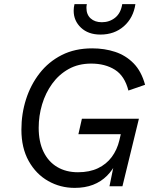

<svg xmlns="http://www.w3.org/2000/svg" viewBox="-20 -905 747 933"><path d="M343 8Q273 8 214 -25.5Q155 -59 119.5 -122.5Q84 -186 84 -275Q84 -352 106.5 -422.5Q129 -493 172.5 -549Q216 -605 280 -637.5Q344 -670 428 -670Q488 -670 539.5 -653Q591 -636 629 -597.5Q667 -559 685 -493L604 -465Q586 -536 538.5 -566Q491 -596 423 -596Q361 -596 313.5 -569.5Q266 -543 233.5 -498Q201 -453 184.5 -397.5Q168 -342 168 -284Q168 -216 191.5 -167.5Q215 -119 258 -93.5Q301 -68 359 -68Q415 -68 456 -87.5Q497 -107 523 -142Q549 -177 560 -223L567 -253H361L378 -328H655L575 0H512L539 -132L548 -121Q529 -80 500 -51Q471 -22 432 -7Q393 8 343 8ZM638 -885Q628 -818 582 -777.5Q536 -737 468 -737Q409 -737 373.5 -770.5Q338 -804 338 -853Q338 -861 339 -869Q340 -877 342 -885H402Q401 -881 400.5 -876Q400 -871 400 -867Q400 -834 420.5 -815.5Q441 -797 475 -797Q512 -797 539.5 -819Q567 -841 574 -885Z"/></svg>

Font: Work Sans
Style: Italic
Weight: 400
Italic angle: -13°
Designer: Wei Huang
Foundry: Wei Huang
Version: Version 2.012